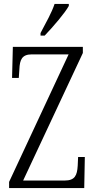

<svg xmlns="http://www.w3.org/2000/svg" viewBox="-20 -951 481 971"><path d="M185 -784V-771H206C249 -816 309 -886 328 -921V-931H256C241 -886 214 -839 185 -784ZM26 0H406L409 -157H375L373 -113C370 -64 359 -38 307 -38H97L399 -683V-714H45L41 -557H75L78 -601C80 -649 91 -676 141 -676H327L26 -31Z"/></svg>

Font: Noto Serif Devanagari ExtraCondensed Light
Style: Regular
Weight: 300
Width: 2
Designer: Universal Thirst, Indian Type Foundry and the Monotype Design Team
Foundry: Monotype Imaging Inc.
Version: Version 2.004